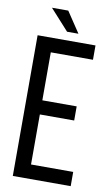

<svg xmlns="http://www.w3.org/2000/svg" viewBox="-94 -893 548 941"><g transform="rotate(10 180.0 -422.5)"><path d="M40 0V-700.2H328.1V-628.9H118.2V-390.1H289.1V-319.8H118.2V-70.8H328.1V0ZM85.9 -845.2H167L235.8 -742.2H179.2Z"/></g></svg>

Font: Bebas Neue Regular
Style: Regular
Weight: 400
Designer: Ryoichi Tsunekawa
Foundry: Ryoichi Tsunekawa
Version: Version 001.003